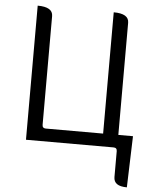

<svg xmlns="http://www.w3.org/2000/svg" viewBox="-61 -783 834 1044"><g transform="rotate(5 355.5 -261.0)"><path d="M671 210Q599 210 599 160V19Q599 0 580 0H102V-732Q185 -732 185 -682V-89Q185 -70 204 -70H517V-732Q600 -732 600 -682V-70H680L671 210Z"/></g></svg>

Font: Swei Half Moon CJK TC
Style: DemiLight
Weight: 350
Version: Version 2.125